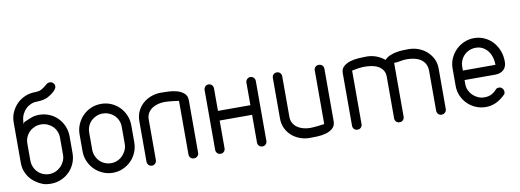

<svg xmlns="http://www.w3.org/2000/svg" viewBox="-61 -1149 4090 1510"><g transform="rotate(-10 1983.5 -393.5)"><path d="M251 -731Q279 -732 296.5 -741Q314 -750 326.5 -760.5Q339 -771 349 -779Q359 -787 374 -787Q390 -787 401 -775.5Q412 -764 412 -749Q412 -738 403.5 -726.5Q395 -715 383 -704.5Q371 -694 358 -686Q345 -678 336 -673Q319 -664 297.5 -660Q276 -656 251 -655H246Q222 -655 199 -645Q176 -635 158 -617Q140 -599 128.5 -574Q117 -549 116 -519L113 -501Q115 -502 119 -508Q123 -514 125 -515Q157 -529 184.5 -539.5Q212 -550 247 -550Q290 -550 328 -534Q366 -518 394 -489.5Q422 -461 438 -423Q454 -385 454 -342V-208Q454 -165 438 -127Q422 -89 394 -61Q366 -33 328 -16.5Q290 0 247 0Q205 0 180 -10.5Q155 -21 144 -28Q129 -37 110.5 -51.5Q92 -66 76.5 -87.5Q61 -109 50.5 -138Q40 -167 40 -205V-526Q40 -568 56.5 -605.5Q73 -643 101 -671Q129 -699 166.5 -715Q204 -731 246 -731ZM117 -208Q117 -181 127 -157Q137 -133 154.5 -115Q172 -97 196 -87Q220 -77 247 -77Q272 -77 295.5 -87Q319 -97 337.5 -115Q356 -133 367 -157Q378 -181 378 -208V-343Q378 -372 367.5 -396Q357 -420 339 -437Q321 -454 297.5 -463.5Q274 -473 247 -473Q222 -473 198.5 -463.5Q175 -454 157 -437Q139 -420 128 -396Q117 -372 117 -342Z M534 -342Q534 -385 550.5 -423Q567 -461 595 -489.5Q623 -518 661 -534Q699 -550 741 -550Q784 -550 821.5 -534Q859 -518 887 -489.5Q915 -461 931 -423Q947 -385 947 -342V-208Q947 -165 931 -127Q915 -89 887 -61Q859 -33 821.5 -16.5Q784 0 741 0Q699 0 661 -16.5Q623 -33 595 -61Q567 -89 550.5 -127Q534 -165 534 -208ZM611 -208Q611 -181 621 -157Q631 -133 648.5 -115Q666 -97 690 -87Q714 -77 741 -77Q766 -77 789.5 -87Q813 -97 831 -115Q849 -133 860 -157Q871 -181 871 -208V-343Q871 -372 860.5 -396Q850 -420 832 -437Q814 -454 790.5 -463.5Q767 -473 741 -473Q715 -473 691.5 -463.5Q668 -454 650 -437Q632 -420 621.5 -396Q611 -372 611 -342Z M1350 -467Q1342 -468 1328.5 -470Q1315 -472 1299.5 -473.5Q1284 -475 1268 -476.5Q1252 -478 1237 -478Q1210 -478 1184 -471.5Q1158 -465 1137 -451Q1116 -437 1103 -415.5Q1090 -394 1090 -364V-42Q1090 -25 1079.5 -13.5Q1069 -2 1053 -2Q1036 -2 1025.5 -13.5Q1015 -25 1015 -42V-364Q1015 -407 1031.5 -442Q1048 -477 1076 -502Q1104 -527 1141.5 -541Q1179 -555 1220 -555Q1245 -555 1281 -553.5Q1317 -552 1349 -543Q1381 -534 1404 -514Q1427 -494 1427 -458V-38Q1427 -23 1416 -12Q1405 -1 1388 -1Q1371 -1 1360.5 -12Q1350 -23 1350 -38Z M1563 -516Q1563 -531 1573.5 -542.5Q1584 -554 1600 -554Q1617 -554 1627.5 -542.5Q1638 -531 1638 -516V-336H1897V-516Q1897 -531 1907.5 -542.5Q1918 -554 1934 -554Q1951 -554 1961.5 -542.5Q1972 -531 1972 -516V-38Q1972 -22 1961.5 -11Q1951 0 1934 0Q1918 0 1907.5 -11Q1897 -22 1897 -38V-259H1638V-38Q1638 -22 1627.5 -11Q1617 0 1600 0Q1584 0 1573.5 -11Q1563 -22 1563 -38Z M2443 -518Q2443 -533 2453.5 -544Q2464 -555 2481 -555Q2498 -555 2509 -544Q2520 -533 2520 -518V-99Q2520 -62 2497 -42Q2474 -22 2442 -13Q2410 -4 2374 -2.5Q2338 -1 2313 -1Q2272 -1 2234.5 -15Q2197 -29 2169 -54Q2141 -79 2124.5 -114Q2108 -149 2108 -192V-515Q2108 -532 2118.5 -543Q2129 -554 2146 -554Q2162 -554 2172.5 -543Q2183 -532 2183 -515V-192Q2183 -162 2196 -140.5Q2209 -119 2230 -105Q2251 -91 2277 -84.5Q2303 -78 2330 -78Q2345 -78 2361 -79.5Q2377 -81 2392.5 -82.5Q2408 -84 2421.5 -86Q2435 -88 2443 -89Z M2732 -38Q2732 -22 2721.5 -11Q2711 0 2694 0Q2677 0 2666.5 -11Q2656 -22 2656 -38V-457Q2656 -492 2678.5 -511.5Q2701 -531 2733 -540.5Q2765 -550 2800.5 -552Q2836 -554 2863 -554Q2942 -554 3006 -502Q3023 -521 3047.5 -531.5Q3072 -542 3099 -547Q3126 -552 3152 -553Q3178 -554 3198 -554Q3239 -554 3276.5 -540Q3314 -526 3342.5 -500.5Q3371 -475 3388 -440.5Q3405 -406 3405 -364V-40Q3405 -24 3393.5 -12.5Q3382 -1 3365 -1Q3349 -1 3338.5 -12.5Q3328 -24 3328 -40V-364Q3326 -397 3312 -419Q3298 -441 3276.5 -454Q3255 -467 3227.5 -472.5Q3200 -478 3171 -478Q3142 -478 3116.5 -472.5Q3091 -467 3068 -467V-38Q3068 -22 3057.5 -11Q3047 0 3030 0Q3013 0 3002.5 -11Q2992 -22 2992 -38V-370Q2992 -401 2978 -422Q2964 -443 2942 -455.5Q2920 -468 2891.5 -473Q2863 -478 2835 -478Q2809 -478 2781.5 -474Q2754 -470 2732 -465Z M3590 -314H3850Q3850 -347 3841 -376Q3832 -405 3815 -426.5Q3798 -448 3774 -460.5Q3750 -473 3720 -473Q3692 -473 3668.5 -463Q3645 -453 3627.5 -435.5Q3610 -418 3600 -394Q3590 -370 3590 -343ZM3817 -120Q3827 -133 3845 -133Q3861 -133 3872 -121Q3883 -109 3883 -94Q3883 -89 3882 -83Q3881 -77 3876 -72Q3805 0 3720 0Q3677 0 3639.5 -16Q3602 -32 3574 -59.5Q3546 -87 3529.5 -124.5Q3513 -162 3513 -205V-343Q3513 -386 3529.5 -423.5Q3546 -461 3574 -489Q3602 -517 3639.5 -533.5Q3677 -550 3720 -550Q3763 -550 3801 -533Q3839 -516 3867 -486Q3895 -456 3911 -415Q3927 -374 3927 -326Q3927 -284 3902 -261Q3877 -238 3834 -238H3590V-205Q3590 -179 3600.5 -156Q3611 -133 3629 -115.5Q3647 -98 3670.5 -87.5Q3694 -77 3720 -77Q3758 -77 3782 -91.5Q3806 -106 3817 -120Z"/></g></svg>

Font: VDS Compensated
Style: Light
Weight: 300
Designer: artmaker
Foundry: artmaker
Version: Version 1.000 2012 initial release